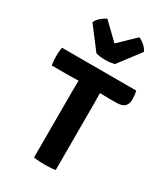

<svg xmlns="http://www.w3.org/2000/svg" viewBox="-195 -874 839 965"><g transform="rotate(30 224.0 -392.0)"><path d="M164 -386Q164 -402 164.5 -415.5Q165 -429 165 -446Q155.5 -446 138 -445.5Q120.5 -445 110.5 -445H10Q7.5 -459 6.5 -471.8Q5.5 -484.5 5.5 -495.5Q5.5 -506 6.5 -520Q7.5 -534 10 -548H440.5Q443.5 -537 445 -523.5Q446.5 -510 446.5 -500.5Q446.5 -473.5 432.2 -459.2Q418 -445 382.5 -445H342Q332.5 -445 315.2 -445.5Q298 -446 289 -446Q289 -429 289.5 -415.5Q290 -402 290 -386V0Q278.5 2.5 259.8 3.5Q241 4.5 227.5 4.5Q214 4.5 195.8 3.5Q177.5 2.5 164 0ZM174 -610 78.5 -735.5Q86.5 -754.5 104 -768.8Q121.5 -783 135 -788L227.5 -698.5L320.5 -788Q334 -783 351.2 -768.8Q368.5 -754.5 377 -735.5L281.5 -610Q257.5 -603.5 227.5 -603.5Q198 -603.5 174 -610Z"/></g></svg>

Font: Signika Negative SC SemiBold
Style: Regular
Weight: 600
Designer: Anna Giedryś
Foundry: Anna Giedryś
Version: Version 2.000; ttfautohint (v1.8.3) -l 8 -r 50 -G 200 -x 9 -